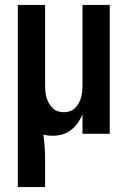

<svg xmlns="http://www.w3.org/2000/svg" viewBox="-20 -540 515 775"><path d="M52 215V-520H162V-197Q162 -185 163 -172.5Q164 -160 167.5 -147.5Q171 -135 177 -124Q183 -113 192 -104Q201 -95 213 -91Q225 -87 238 -87Q250 -87 262 -91Q274 -95 283 -104Q292 -113 298 -124Q304 -135 307.5 -147.5Q311 -160 312 -172.5Q313 -185 313 -197V-520H423V0H313V-79Q306 -61 294.5 -44.5Q283 -28 267 -15.5Q251 -3 231.5 2.5Q212 8 192 8Q183 8 173.5 7Q164 6 155 3Q159 29 160.5 55Q162 81 162 107V215Z"/></svg>

Font: Iosevka QP
Style: Bold
Weight: 700
Designer: Belleve Invis
Foundry: Belleve Invis
Version: Version 20.0.0; ttfautohint (v1.8.4)